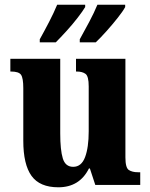

<svg xmlns="http://www.w3.org/2000/svg" viewBox="-20 -786 639 816"><path d="M228 10Q149 10 114 -38.5Q79 -87 79 -188V-411Q79 -454 69.5 -468Q60 -482 27 -482H24V-536H236V-219Q236 -148 247 -112.5Q258 -77 291 -77Q326 -77 341.5 -118Q357 -159 357 -228V-419Q357 -462 343.5 -472Q330 -482 306 -482H303V-536H513V-117Q513 -73 527.5 -63.5Q542 -54 566 -54H576V0H385L362 -70H358Q318 10 228 10ZM319 -619Q338 -653 359 -692.5Q380 -732 394 -766H512V-756Q503 -739 480.5 -710.5Q458 -682 432.5 -653.5Q407 -625 387 -606H319ZM149 -619Q168 -653 188.5 -692.5Q209 -732 223 -766H342V-756Q332 -739 310 -710.5Q288 -682 262 -653.5Q236 -625 217 -606H149Z"/></svg>

Font: Noto Serif Lao Condensed ExtraBold
Style: Regular
Weight: 800
Width: 3
Designer: Monotype Design Team
Foundry: Monotype Imaging Inc.
Version: Version 2.003; ttfautohint (v1.8.4.7-5d5b)